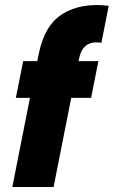

<svg xmlns="http://www.w3.org/2000/svg" viewBox="-20 -743 452 763"><path d="M134 -529Q157 -644 230 -688.5Q303 -733 412 -720L383 -573Q346 -579 324 -563.5Q302 -548 295 -513L292 -500H371L342 -354H263L193 0H29L99 -354H43L72 -500H128Z"/></svg>

Font: Albert Sans Black
Style: Italic
Weight: 900
Italic angle: -11.25°
Designer: Andreas Rasmussen
Foundry: a.Foundry
Version: Version 1.025